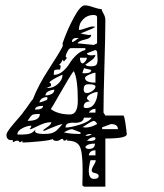

<svg xmlns="http://www.w3.org/2000/svg" viewBox="-20 -692 615 718"><path d="M288 1Q288 -2 288.5 -21.5Q289 -41 289 -55Q289 -124 278 -145Q267 -166 231 -166V-173Q229 -166 219 -166L214 -173Q210 -173 204 -169Q198 -165 193 -165Q179 -165 176 -173Q176 -168 129.5 -163.5Q83 -159 64 -159V-166Q64 -165 59.5 -162.5Q55 -160 53 -160Q51 -166 45 -166Q41 -166 38.5 -165Q36 -164 33.5 -162.5Q31 -161 28 -160V-168Q20 -168 16 -168.5Q12 -169 8 -174Q4 -179 4 -188Q4 -195 17.5 -212.5Q31 -230 48.5 -249.5Q66 -269 71 -278Q75 -282 87.5 -300.5Q100 -319 103 -321Q123 -373 161.5 -432Q200 -491 214 -518V-520Q215 -522 215 -524Q215 -525 214 -528V-530Q232 -582 256.5 -627Q281 -672 297 -672Q309 -672 329 -665Q349 -658 360 -658Q360 -653 367 -641Q374 -629 374 -617Q374 -564 370.5 -445Q367 -326 367 -271L374 -260H441Q445 -260 449.5 -228Q454 -196 454 -190Q454 -174 374 -174V6H294ZM312 -54Q312 -23 331 -23Q349 -23 349 -34Q349 -42 336 -44.5Q323 -47 323 -54Q323 -62 330.5 -74Q338 -86 338 -93H319Q318 -93 316.5 -86Q315 -79 313.5 -69.5Q312 -60 312 -54ZM337 -130Q315 -130 312 -111H337ZM299 -142Q302 -135 312 -135Q335 -135 335 -155Q306 -155 299 -142ZM331 -179Q319 -179 305 -166H307Q309 -166 311.5 -165.5Q314 -165 317 -165Q337 -165 337 -174Q337 -179 331 -179ZM319 -191Q306 -191 299 -185L305 -184Q316 -184 323 -191ZM97 -222Q82 -222 63.5 -212.5Q45 -203 45 -189Q48 -189 55.5 -189Q63 -189 65.5 -189Q68 -189 74.5 -189.5Q81 -190 84 -190.5Q87 -191 92 -192.5Q97 -194 100 -196Q103 -198 107 -201.5Q111 -205 114 -209Q111 -205 111 -202Q111 -191 144 -191Q164 -191 174.5 -194.5Q185 -198 191 -203.5Q197 -209 214 -228Q208 -228 191 -221.5Q174 -215 160 -209L146 -203L140 -204Q141 -206 156.5 -216.5Q172 -227 172 -235Q159 -235 147.5 -231.5Q136 -228 118.5 -219.5Q101 -211 96 -209H90Q97 -215 97 -222ZM219 -197Q241 -191 281 -191V-197L250 -209Q240 -209 219 -197ZM395 -228 362 -216V-209H421Q421 -228 395 -228ZM294 -252Q292 -240 281 -236Q270 -232 257.5 -233Q245 -234 235 -230.5Q225 -227 225 -215Q244 -215 279 -226Q314 -237 323 -252ZM331 -240Q324 -240 288 -216Q289 -216 294 -216L299 -215Q320 -215 343 -228Q343 -231 338.5 -235.5Q334 -240 331 -240ZM129 -266Q107 -266 101 -262.5Q95 -259 83 -240Q129 -240 129 -266ZM170 -284Q197 -264 242 -264Q271 -264 271 -316Q271 -398 256 -426Q252 -423 234.5 -394Q217 -365 197 -329.5Q177 -294 170 -284ZM337 -285Q321 -285 312 -271H337ZM141 -296Q111 -296 111 -282Q141 -282 141 -296ZM319 -313Q293 -313 293 -293Q293 -288 303 -288Q324 -288 334.5 -307Q345 -326 345 -348Q334 -348 319.5 -340.5Q305 -333 305 -324Q305 -322 310 -317.5Q315 -313 319 -313ZM157 -329Q133 -329 127 -309Q130 -309 143.5 -313.5Q157 -318 157 -321ZM183 -357Q150 -352 150 -335Q161 -335 172 -340Q183 -345 183 -357ZM293 -357Q293 -344 305 -344Q314 -344 325.5 -352Q337 -360 337 -368Q337 -377 312 -377Q301 -377 297 -372.5Q293 -368 293 -357ZM171 -372Q171 -370 163.5 -367Q156 -364 152 -364H156Q160 -363 161 -363Q180 -363 197 -378.5Q214 -394 214 -413Q170 -393 164 -383Q171 -383 171 -372ZM298 -401Q298 -383 337 -383V-420Q329 -420 313.5 -413Q298 -406 298 -401ZM205 -432Q203 -432 199 -432Q187 -432 184 -429.5Q181 -427 181 -412Q199 -412 214.5 -425Q230 -438 239.5 -454Q249 -470 265 -485.5Q281 -501 299 -505V-512H245Q239 -512 232.5 -500Q226 -488 226 -482Q226 -476 231 -476L219 -462L214 -469Q210 -457 201 -450Q207 -448 207 -444L206 -440Q205 -436 205 -432ZM294 -437 288 -419 292 -418Q296 -418 297 -418Q321 -418 321 -430Q320 -431 319 -431ZM299 -450Q305 -444 319 -444Q336 -444 340.5 -450Q345 -456 345 -470Q345 -474 344 -485.5Q343 -497 343 -500L337 -505L305 -493Q306 -485 322 -485Q325 -485 328.5 -485.5Q332 -486 334 -486L337 -487Q336 -476 318.5 -464Q301 -452 299 -450ZM279 -476Q279 -455 290 -455Q291 -455 294.5 -458Q298 -461 301.5 -466Q305 -471 305 -476ZM270 -530 331 -524 343 -530V-628Q343 -636 329 -636Q307 -636 291 -620Q275 -604 275 -580Q284 -580 301 -586.5Q318 -593 327 -593L332 -592Q336 -592 337 -592Q331 -586 281 -567Q284 -566 297 -563.5Q310 -561 312 -561L321 -562Q321 -549 297.5 -544Q274 -539 270 -530ZM266 -550Q249 -550 249 -535Q255 -535 263 -541.5Q271 -548 275 -549Q274 -549 270 -550Z"/></svg>

Font: CabinSketch
Style: Regular
Weight: 400
Designer: Pablo Impallari
Foundry: Pablo Impallari. www.impallari.com Igino Marini. www.ikern.com
Version: Version 1.002